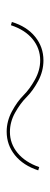

<svg xmlns="http://www.w3.org/2000/svg" viewBox="198 -524 153 590"><g transform="rotate(-90 275.0 -228.5)"><path d="M385 -172Q352 -172 322 -188Q292 -204 272.5 -223.5Q253 -243 224.5 -259Q196 -275 165 -275Q129 -275 100.5 -251.5Q72 -228 57 -185L47 -188Q62 -234 93.5 -259.5Q125 -285 166 -285Q198 -285 228 -269Q258 -253 277.5 -233.5Q297 -214 326 -198Q355 -182 385 -182Q422 -182 450.5 -205.5Q479 -229 493 -272L503 -269Q489 -223 457.5 -197.5Q426 -172 385 -172Z"/></g></svg>

Font: EauTest Hairline
Style: Regular
Weight: 250
Designer: Christian Thalmann (Catharsis Fonts)
Version: Version 0.001;PS 000.001;hotconv 1.0.88;makeotf.lib2.5.64775